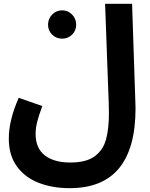

<svg xmlns="http://www.w3.org/2000/svg" viewBox="-20 -752 781 1003"><path d="M78 -241 201 -198Q182 -147 174 -114.5Q166 -82 166 -52Q166 22 214 59.5Q262 97 347 97Q430 97 474 65Q518 33 533.5 -22.5Q549 -78 549 -160Q549 -195 548 -213L529 -732H670L687 -222L688 -186Q688 231 344 231Q254 231 182 203Q110 175 68 117Q26 59 26 -28Q26 -125 78 -241ZM231 -623Q231 -654 252.5 -676Q274 -698 305 -698Q335 -698 356.5 -676Q378 -654 378 -623Q378 -592 356.5 -571Q335 -550 305 -550Q274 -550 252.5 -571Q231 -592 231 -623Z"/></svg>

Font: Noto Sans Arabic
Style: Bold
Weight: 700
Designer: Nadine Chahine
Foundry: Monotype Imaging Inc.
Version: Version 1.001